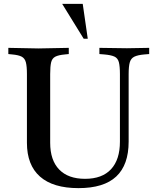

<svg xmlns="http://www.w3.org/2000/svg" viewBox="-20 -960 793 991"><path d="M385 11Q254 11 186.5 -48.5Q119 -108 119 -223V-577Q119 -618 113.5 -638.5Q108 -659 92 -667.5Q76 -676 43 -679L23 -681V-713L178 -710H179L335 -713V-681L315 -679Q282 -676 265.5 -667.5Q249 -659 244 -638.5Q239 -618 239 -577V-223Q239 -133 285.5 -85Q332 -37 419 -37Q507 -37 553 -86.5Q599 -136 599 -229V-577Q599 -618 593.5 -639Q588 -660 570.5 -668Q553 -676 518 -679L493 -681V-713L635 -711L750 -713V-681L725 -679Q691 -676 673.5 -667.5Q656 -659 650 -638.5Q644 -618 644 -577V-229Q644 -109 580 -49Q516 11 385 11ZM433 -760H412L301 -940H407Z"/></svg>

Font: Baskervville SemiBold
Style: Regular
Weight: 600
Version: Version 1.100